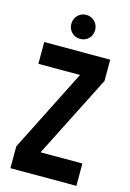

<svg xmlns="http://www.w3.org/2000/svg" viewBox="-134 -964 697 1029"><g transform="rotate(15 215.0 -449.5)"><path d="M213 -766Q185 -766 166 -785Q147 -804 147 -832Q147 -860 166 -879.5Q185 -899 213 -899Q241 -899 260 -879.5Q279 -860 279 -832Q279 -804 260.5 -785Q242 -766 213 -766ZM32 0V-121L263 -579H32V-700H398V-582L166 -124H398V0Z"/></g></svg>

Font: Stick No Bills
Style: Bold
Weight: 700
Version: Version 2.000